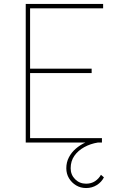

<svg xmlns="http://www.w3.org/2000/svg" viewBox="-20 -720 606 970"><path d="M110 0V-700H501V-678H132V-22H495V0ZM123 -351V-373H443V-351ZM315 130Q315 100 328 75Q341 50 363 31Q385 12 412.5 -0.5Q440 -13 470 -18L475 0Q437 6 405.5 23.5Q374 41 355.5 67.5Q337 94 337 130Q337 163 359.5 185.5Q382 208 415 208Q441 208 460 195.5Q479 183 490 163L505 176Q493 200 469 215Q445 230 415 230Q387 230 364.5 216.5Q342 203 328.5 180.5Q315 158 315 130Z"/></svg>

Font: Mach Thin
Style: Regular
Weight: 250
Version: Version 1.002